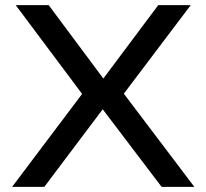

<svg xmlns="http://www.w3.org/2000/svg" viewBox="-20 -725 801 745"><path d="M27 0 314 -381V-340L41 -705H169L382 -419H380L594 -705H720L445 -341V-382L734 0H607L377 -303H380L152 0Z"/></svg>

Font: Nunito Sans 7pt SemiExpanded Medium
Style: Regular
Weight: 500
Width: 6
Designer: Vernon Adams
Foundry: Vernon Adams
Version: Version 3.101;gftools[0.9.27]